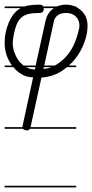

<svg xmlns="http://www.w3.org/2000/svg" viewBox="-20 -570 398 829"><path d="M309 -280H269Q256 -269 241 -260Q204 -238 159 -235L112 -22V-21H309V-14H109Q105 -7 98 -7Q84 -7 79 -14H0V-21H77V-23Q77 -28 78 -29L123 -236Q97 -236 74 -249Q53 -261 38 -280H0V-287H32Q18 -306 9 -330Q0 -357 0 -384Q0 -409 5 -431.5Q10 -454 18 -473Q26 -492 36.5 -506Q47 -520 59 -528Q64 -532 69 -535H0V-542H85Q92 -544 100 -546Q124 -550 151 -550Q163 -550 167 -542H225Q244 -550 265 -550Q283 -550 299 -544Q302 -543 305 -542H309V-540Q320 -534 329 -526Q343 -514 350.5 -497.5Q358 -481 358 -458Q358 -424 344 -386Q330 -348 304 -315Q292 -300 277 -287H309ZM151 -514Q122 -514 103 -509.5Q84 -505 71.5 -493.5Q59 -482 51.5 -463.5Q44 -445 39 -418Q38 -409 36.5 -401Q35 -393 35 -384Q35 -362 43 -341.5Q51 -321 63 -305Q72 -295 82 -287H134L177 -482Q185 -515 209 -532Q211 -533 213 -535H169V-533Q169 -514 151 -514ZM227 -293Q253 -310 272 -333.5Q291 -357 303 -386.5Q315 -416 321 -445Q322 -449 322.5 -452.5Q323 -456 323 -459Q323 -483 307.5 -498.5Q292 -514 265 -514Q242 -514 228.5 -503.5Q215 -493 212 -475L171 -287H217Q222 -290 227 -293ZM309 239H0V232H309ZM131 -270 133 -280H93Q111 -270 131 -270ZM168 -272Q186 -274 202 -280H169Z"/></svg>

Font: Gruenewald VA 1. Klasse
Style: Regular
Weight: 400
Designer: Peter Wiegel
Foundry: Peter Wiegel, nach dem Schriftentwurf von Dr. H. Gr¸newald
Version: Version 0.007